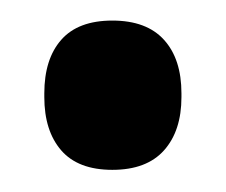

<svg xmlns="http://www.w3.org/2000/svg" viewBox="-20 -356 214 182"><path d="M86.5 -195Q54 -195 38 -213.5Q22 -232 22 -264V-267.5Q22 -300 38 -318.2Q54 -336.5 86.5 -336.5Q119 -336.5 135.5 -318.2Q152 -300 152 -267.5V-264Q152 -232 135.5 -213.5Q119 -195 86.5 -195Z"/></svg>

Font: Anek Latin Condensed
Style: Bold
Weight: 700
Width: 3
Designer: Yesha Goshar
Foundry: Ek Type
Version: Version 1.003